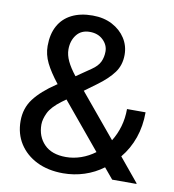

<svg xmlns="http://www.w3.org/2000/svg" viewBox="-82 -793 793 875"><g transform="rotate(10 314.5 -355.5)"><path d="M493.7 0 452.1 -49.8Q413.1 -20.5 365.7 -5.1Q318.4 10.3 267.6 10.3Q198.2 10.3 145.5 -15.6Q93.8 -41.5 64.9 -86.7Q36.1 -131.8 36.1 -191.4Q36.1 -250 69.1 -293.9Q102.1 -337.9 168.5 -382.3L173.3 -385.3Q135.3 -433.6 116.7 -471.4Q98.1 -509.3 98.1 -549.3Q98.1 -604 119.1 -642.3Q140.1 -680.7 180.2 -700.9Q220.2 -721.2 276.9 -721.2Q302.7 -721.2 325.4 -716.1Q348.1 -710.9 367.7 -700.7Q406.7 -680.2 428.7 -646Q450.7 -611.8 450.7 -569.8Q450.7 -522 425 -487.1Q399.4 -452.1 349.1 -415.5L295.9 -376.5L461.9 -176.8Q481.9 -208.5 493.2 -247.1Q504.4 -285.6 504.4 -328.6H590.3Q590.3 -264.6 571.3 -210Q552.2 -155.3 516.1 -111.8L606.4 -2.4L605.5 0ZM267.6 -64.9Q302.7 -64.9 337.2 -76.9Q371.6 -88.9 401.4 -111.3L225.1 -323.7L205.6 -309.6Q161.1 -276.4 146.7 -246.1Q132.3 -215.8 132.3 -191.4Q132.3 -136.2 167 -100.6Q201.7 -64.9 267.6 -64.9ZM247.1 -435.1 314.5 -481.4Q341.8 -500 352.1 -521.7Q362.3 -543.5 362.3 -569.8Q362.3 -599.6 338.6 -622.6Q314.9 -645.5 276.9 -645.5Q237.3 -645.5 215.8 -617.9Q194.3 -590.3 194.3 -550.3Q194.3 -524.4 207.5 -496.3Q220.7 -468.3 247.1 -435.1Z"/></g></svg>

Font: Hanuman
Style: Regular
Weight: 400
Designer: Danh Hong
Foundry: Danh Hong
Version: Version 9.000